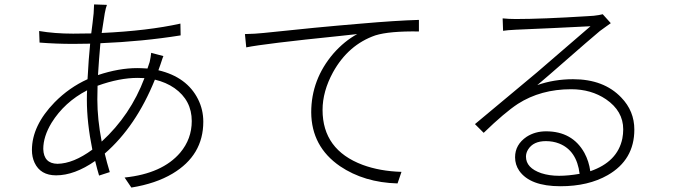

<svg xmlns="http://www.w3.org/2000/svg" viewBox="-20 -803 3020 860"><path d="M435.5 -168.9Q564.5 -287.1 627 -453.1Q616.2 -454.1 596.7 -454.1Q514.6 -454.1 417 -418.9Q416 -396.5 416 -357.4Q416 -269.5 435.5 -168.9ZM237.3 -69.3Q308.6 -70.3 393.6 -132.8Q369.1 -253.9 369.1 -355.5Q369.1 -383.8 370.1 -398.4Q268.6 -345.7 210.9 -252.9Q173.8 -191.4 173.8 -135.7Q175.8 -70.3 237.3 -69.3ZM698.2 -512.7 689.5 -488.3Q817.4 -458 867.2 -358.4Q890.6 -311.5 890.6 -257.8Q890.6 -107.4 752.9 -25.4Q677.7 19.5 568.4 37.1L538.1 -7.8Q707 -25.4 787.1 -119.1Q838.9 -180.7 838.9 -260.7Q838.9 -353.5 761.7 -408.2Q723.6 -434.6 673.8 -446.3Q588.9 -236.3 449.2 -115.2Q458 -77.1 471.7 -32.2L423.8 -16.6Q416 -42 406.2 -82Q313.5 -17.6 231.4 -17.6Q161.1 -17.6 134.8 -74.2Q123 -99.6 123 -130.9Q123 -240.2 224.6 -344.7Q290 -411.1 372.1 -448.2Q377 -541 383.8 -607.4Q356.4 -606.4 307.6 -606.4Q231.4 -606.4 157.2 -612.3L155.3 -664.1Q224.6 -652.3 307.6 -652.3Q361.3 -652.3 388.7 -653.3Q390.6 -669.9 394.5 -699.2Q398.4 -730.5 399.4 -743.2Q401.4 -772.5 401.4 -783.2L459 -781.2Q454.1 -769.5 449.2 -743.2Q437.5 -671.9 435.5 -655.3Q642.6 -665 788.1 -697.3L789.1 -644.5Q619.1 -617.2 429.7 -609.4Q422.9 -533.2 418.9 -466.8Q512.7 -498 594.7 -498Q612.3 -498 640.6 -496.1Q650.4 -525.4 650.4 -525.4Q655.3 -546.9 657.2 -566.4L711.9 -551.8Q709 -545.9 704.1 -530.3Q700.2 -517.6 698.2 -512.7Z M1077.1 -650.4Q1124 -651.4 1160.2 -655.3Q1396.5 -680.7 1597.7 -697.3Q1752.9 -710.9 1856.4 -713.9V-662.1Q1723.6 -664.1 1661.1 -644.5Q1540 -602.5 1471.7 -479.5Q1424.8 -393.6 1424.8 -310.5Q1424.8 -131.8 1604.5 -64.5Q1681.6 -36.1 1778.3 -33.2L1760.7 18.6Q1611.3 14.6 1502.9 -58.6Q1375 -146.5 1374 -299.8Q1374 -447.3 1473.6 -563.5Q1522.5 -619.1 1580.1 -650.4Q1561.5 -648.4 1499 -641.6Q1164.1 -607.4 1083 -590.8Z M2484.4 -15.6Q2525.4 -15.6 2576.2 -24.4Q2563.5 -128.9 2484.4 -160.2Q2457 -170.9 2424.8 -170.9Q2369.1 -170.9 2345.7 -133.8Q2335.9 -118.2 2335.9 -101.6Q2335.9 -50.8 2404.3 -27.3Q2440.4 -15.6 2484.4 -15.6ZM2679.7 -739.3 2715.8 -699.2Q2710 -694.3 2695.3 -684.6Q2674.8 -669.9 2667 -664.1Q2650.4 -651.4 2440.4 -467.8Q2408.2 -440.4 2386.7 -421.9Q2461.9 -448.2 2546.9 -448.2Q2684.6 -448.2 2762.7 -366.2Q2821.3 -305.7 2821.3 -222.7Q2821.3 -86.9 2702.1 -18.6Q2615.2 31.2 2490.2 31.2Q2354.5 31.2 2305.7 -38.1Q2287.1 -65.4 2287.1 -98.6Q2287.1 -155.3 2338.9 -190.4Q2377 -214.8 2425.8 -214.8Q2543.9 -214.8 2597.7 -118.2Q2618.2 -80.1 2624 -36.1Q2746.1 -78.1 2767.6 -182.6Q2771.5 -203.1 2771.5 -223.6Q2771.5 -305.7 2694.3 -358.4Q2627.9 -403.3 2538.1 -403.3Q2402.3 -403.3 2299.8 -337.9Q2240.2 -298.8 2146.5 -208L2107.4 -247.1Q2158.2 -290 2278.3 -389.6Q2360.4 -458 2384.8 -478.5Q2418.9 -507.8 2625 -685.5Q2456.1 -676.8 2290 -669.9Q2251 -668 2233.4 -665L2231.4 -720.7Q2259.8 -717.8 2290 -717.8Q2408.2 -717.8 2610.4 -730.5Q2629.9 -731.4 2639.6 -732.4Q2666 -735.4 2679.7 -739.3Z"/></svg>

Font: Taipei Sans TC Beta Light
Style: Regular
Weight: 300
Designer: JT Foundry
Foundry: JT Foundry
Version: Version 1.000